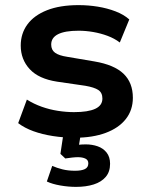

<svg xmlns="http://www.w3.org/2000/svg" viewBox="-20 -528 583 750"><path d="M273 10Q229 10 187 3.5Q145 -3 110.5 -15.5Q76 -28 51 -47L85 -139Q112 -122 143 -111Q174 -100 206.5 -95Q239 -90 269 -90Q324 -90 352 -103Q380 -116 380 -143Q380 -166 364 -176.5Q348 -187 313 -193L203 -209Q131 -220 96 -258Q61 -296 61 -350Q61 -397 87 -432.5Q113 -468 163.5 -488Q214 -508 287 -508Q325 -508 362 -502Q399 -496 431.5 -483.5Q464 -471 485 -452L448 -362Q427 -378 400 -388Q373 -398 344 -403Q315 -408 287 -408Q234 -408 207 -394.5Q180 -381 180 -354Q180 -333 195 -322Q210 -311 243 -306L349 -288Q426 -275 462.5 -240Q499 -205 499 -146Q499 -98 471.5 -63Q444 -28 393 -9Q342 10 273 10ZM277 202Q247 202 215.5 196.5Q184 191 163 181L184 120Q202 128 224 133.5Q246 139 273 139Q298 139 311.5 132.5Q325 126 325 110Q325 97 313.5 91.5Q302 86 284 86Q275 86 261.5 87.5Q248 89 235 91L216 73L230 -20H298L285 61L254 44Q265 40 282 38Q299 36 315 36Q340 36 361.5 43.5Q383 51 396.5 68Q410 85 410 112Q410 143 393 163Q376 183 346 192.5Q316 202 277 202Z"/></svg>

Font: Nunito Sans 8pt
Style: Bold
Weight: 700
Version: Version 3.101;gftools[0.9.27]